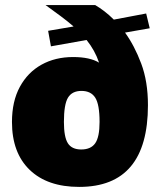

<svg xmlns="http://www.w3.org/2000/svg" viewBox="-20 -724 629 754"><path d="M291 10Q166 10 96.5 -57Q27 -124 27 -245Q27 -326 58 -383Q89 -440 143 -470Q197 -500 267 -500Q300 -500 325.5 -494.5Q351 -489 369 -478Q353 -526 320 -567L180 -542L169 -603L269 -620Q246 -640 218.5 -660.5Q191 -681 159 -704H354Q371 -694 389.5 -680Q408 -666 427 -647L554 -671L568 -613L471 -596Q508 -545 534.5 -474.5Q561 -404 561 -311Q561 10 291 10ZM299 -137Q337 -137 354 -161.5Q371 -186 371 -245Q371 -314 354 -340.5Q337 -367 300 -367Q263 -367 247 -340.5Q231 -314 231 -245Q231 -186 246.5 -161.5Q262 -137 299 -137Z"/></svg>

Font: Prodigy Sans ExtraBold
Style: Regular
Weight: 800
Designer: Wei Huang
Foundry: Wei Huang
Version: Version 1.003; ttfautohint (v1.8.3)